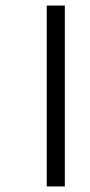

<svg xmlns="http://www.w3.org/2000/svg" viewBox="-20 -670 325 690"><path d="M148 0V-650H213V0Z"/></svg>

Font: Khand
Style: Regular
Weight: 400
Designer: Devanagari: Sanchit Sawaria, Jyotish Sonowal; Latin: Satya Rajpurohit
Foundry: Indian Type Foundry
Version: Version 1.101;PS 1.0;hotconv 1.0.78;makeotf.lib2.5.61930; tt